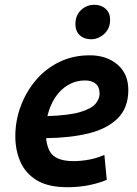

<svg xmlns="http://www.w3.org/2000/svg" viewBox="-20 -769 571 802"><path d="M262 13Q182 13 134.5 -15.5Q87 -44 65.5 -92.5Q44 -141 44 -200Q44 -264 66 -324Q88 -384 128.5 -432.5Q169 -481 226.5 -509.5Q284 -538 355 -538Q425 -538 470.5 -499.5Q516 -461 516 -393Q516 -319 472 -275Q428 -231 350.5 -212Q273 -193 173 -192Q173 -191 173 -189.5Q173 -188 173 -187Q177 -156 188.5 -136Q200 -116 224.5 -106Q249 -96 287 -96Q320 -96 353.5 -102.5Q387 -109 416 -122L426 -18Q397 -5 354 4Q311 13 262 13ZM178 -284Q268 -287 315 -301Q362 -315 379 -335.5Q396 -356 396 -378Q396 -405 380 -419Q364 -433 335 -433Q297 -433 264.5 -414Q232 -395 210 -361Q188 -327 178 -284ZM361 -605Q331 -605 313 -622Q295 -639 295 -668Q295 -705 318.5 -727Q342 -749 374 -749Q403 -749 421.5 -732Q440 -715 440 -686Q440 -650 415.5 -627.5Q391 -605 361 -605Z"/></svg>

Font: Ubuntu Sans
Style: Bold Italic
Weight: 700
Italic angle: -13.5°
Designer: Dalton Maag Ltd
Foundry: Dalton Maag Ltd
Version: Version 1.006